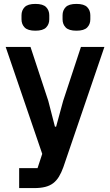

<svg xmlns="http://www.w3.org/2000/svg" viewBox="-20 -762 564 982"><path d="M394 -522H514L304 93Q294 121 281.5 141.5Q269 162 252 175Q235 188 211 194Q187 200 155 200H78V98H172L196 25L9 -522H136L227 -246L261 -114H267L303 -246ZM161 -605Q122 -605 106 -621.5Q90 -638 90 -663V-684Q90 -709 106 -725.5Q122 -742 161 -742Q200 -742 216 -725.5Q232 -709 232 -684V-663Q232 -638 216 -621.5Q200 -605 161 -605ZM371 -605Q332 -605 316 -621.5Q300 -638 300 -663V-684Q300 -709 316 -725.5Q332 -742 371 -742Q410 -742 426 -725.5Q442 -709 442 -684V-663Q442 -638 426 -621.5Q410 -605 371 -605Z"/></svg>

Font: IBM Plex Sans Hebrew SemiBold
Style: Regular
Weight: 600
Designer: Mike Abbink, Paul van der Laan, Pieter van Rosmalen, Yanek Iontef
Foundry: Bold Monday
Version: Version 1.2